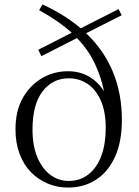

<svg xmlns="http://www.w3.org/2000/svg" viewBox="-20 -834 629 868"><path d="M287 14Q239 14 196 -4Q153 -22 120 -55.5Q87 -89 68.5 -138.5Q50 -188 50 -250Q50 -333 83 -391Q116 -449 169.5 -480.5Q223 -512 288 -512Q354 -512 403 -474Q430 -453 450 -422Q438 -480 416 -530Q386 -602 328 -662L167 -580L153 -609L304 -686Q246 -739 157 -788L172 -814Q272 -768 345 -706L516 -793L530 -765L370 -684Q370 -683 370 -683Q450 -607 490.5 -509Q531 -411 531 -292Q531 -193 500 -125Q469 -57 414 -21.5Q359 14 287 14ZM291 -16Q343 -16 381 -46.5Q419 -77 438.5 -130.5Q458 -184 458 -255Q458 -330 435.5 -380Q413 -430 375.5 -455Q338 -480 291 -480Q218 -480 172.5 -421Q127 -362 127 -248Q127 -176 148.5 -124Q170 -72 207 -44Q244 -16 291 -16Z"/></svg>

Font: Early Summer Mincho Light
Style: Regular
Weight: 300
Designer: GuiWonder
Version: Version 1.002